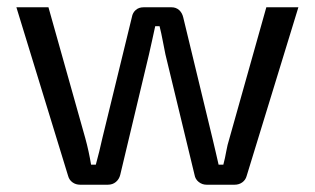

<svg xmlns="http://www.w3.org/2000/svg" viewBox="-20 -507 864 527"><path d="M799 -487 657 -24Q654 -13 645 -6.5Q636 0 624 0H547Q535 0 525.5 -7.5Q516 -15 514 -27L434 -358Q430 -377 426.5 -396Q423 -415 418 -435H406Q402 -415 397.5 -396Q393 -377 389 -358L310 -27Q307 -15 298 -7.5Q289 0 276 0H200Q188 0 179 -6.5Q170 -13 167 -24L25 -487H113L214 -128Q219 -110 223 -91.5Q227 -73 230 -55H243Q248 -73 252.5 -91.5Q257 -110 261 -128L342 -460Q344 -472 352.5 -479.5Q361 -487 374 -487H451Q463 -487 471.5 -479.5Q480 -472 483 -459L563 -128Q567 -110 571.5 -92Q576 -74 580 -55H593Q598 -74 601 -91.5Q604 -109 610 -128L711 -487Z"/></svg>

Font: Exo 2
Style: Regular
Weight: 400
Designer: Natanael Gama
Foundry: Natanael Gama
Version: Version 2.010